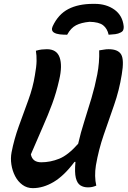

<svg xmlns="http://www.w3.org/2000/svg" viewBox="-20 -962 661 995"><path d="M150 13Q120 13 96.5 -4Q73 -21 58.5 -49Q44 -77 39 -109.5Q34 -142 40 -173Q53 -240 77.5 -308Q102 -376 126.5 -442.5Q151 -509 161 -573Q169 -617 169.5 -646Q170 -675 166 -699Q183 -704 196.5 -705.5Q210 -707 223 -707Q274 -707 289 -664.5Q304 -622 287 -549Q272 -482 250.5 -424Q229 -366 201.5 -304Q174 -242 140 -162Q148 -121 194 -121Q241 -121 287 -139.5Q333 -158 385 -217Q398 -274 417 -333.5Q436 -393 454 -453.5Q472 -514 484 -576Q496 -638 494 -701Q509 -703 519.5 -705Q530 -707 543 -707Q592 -707 608 -679.5Q624 -652 611 -576Q598 -494 571 -417Q544 -340 517.5 -263Q491 -186 477 -105Q468 -48 479 0Q467 5 457 7Q447 9 436 9Q413 9 396.5 -1.5Q380 -12 373 -40Q366 -68 371 -123H366Q312 -51 258 -19Q204 13 150 13ZM328 -782Q307 -782 289.5 -784Q272 -786 260 -793Q243 -804 253 -826Q282 -888 334 -915Q386 -942 463 -942H471Q531 -942 573 -912Q615 -882 621 -826Q622 -816 619 -807.5Q616 -799 606 -794Q593 -787 577.5 -785Q562 -783 543 -782Q536 -814 514.5 -831Q493 -848 444 -849Q401 -845 374 -831Q347 -817 328 -782Z"/></svg>

Font: Recursive Mn Csl St SmB
Style: Italic
Weight: 600
Italic angle: -15°
Monospace: yes
Version: Version 1.079;hotconv 1.0.112;makeotfexe 2.5.65598; ttfautoh